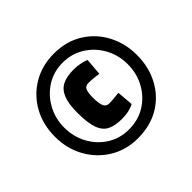

<svg xmlns="http://www.w3.org/2000/svg" viewBox="-135 -890 913 913"><g transform="rotate(-45 321.5 -434.0)"><path d="M320 -150Q242 -150 180 -187.5Q118 -225 82 -289.5Q46 -354 46 -434Q46 -516 81.5 -580Q117 -644 179.5 -681Q242 -718 322 -718Q406 -718 468 -679Q530 -640 563.5 -575.5Q597 -511 597 -434Q597 -354 563 -289.5Q529 -225 467 -187.5Q405 -150 320 -150ZM330 -269Q286 -269 257.5 -283Q229 -297 215.5 -334Q202 -371 202 -439Q202 -500 216 -534.5Q230 -569 259 -583.5Q288 -598 334 -598Q360 -598 382 -593Q404 -588 414 -583L407 -497Q396 -499 376.5 -501Q357 -503 340 -503Q327 -503 319.5 -497Q312 -491 308.5 -477.5Q305 -464 305 -439Q305 -399 313 -381.5Q321 -364 340 -364Q357 -364 376.5 -366Q396 -368 407 -369L414 -287Q405 -281 383 -275Q361 -269 330 -269ZM320 -210Q383 -210 431.5 -240.5Q480 -271 507.5 -322Q535 -373 535 -434Q535 -495 507 -546Q479 -597 430.5 -627.5Q382 -658 321 -658Q260 -658 212 -627.5Q164 -597 136 -546Q108 -495 108 -434Q108 -373 135.5 -322Q163 -271 211 -240.5Q259 -210 320 -210Z"/></g></svg>

Font: Titillium Web
Style: Bold
Weight: 700
Designer: Mohamed Gaber, Accademia di Belle Arti di Urbino
Foundry: Kief Type Foundry, Accademia di Belle Arti di Urbino
Version: Version 3.000